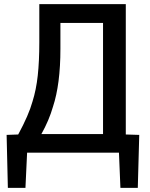

<svg xmlns="http://www.w3.org/2000/svg" viewBox="-20 -710 726 928"><path d="M653 -58 646 198H562L555 28H111L103 198H18L12 -58L68 -60Q119 -154 137 -219Q155 -276 162.5 -345Q170 -414 170 -505V-690H588V-60ZM236 -194Q217 -128 180 -62H478V-599H272V-474Q272 -303 236 -194Z"/></svg>

Font: Gmarket Sans TTF Medium
Style: Regular
Weight: 500
Designer: Creative Director : Sungho Lee; Art Director : Kiwoong Choi; Project Manager : Sori Yang, Jongwook Yoon; Font Designer :
Foundry: Sandoll Inc.
Version: Version 1.000;hotconv 1.0.109;makeotfexe 2.5.65596